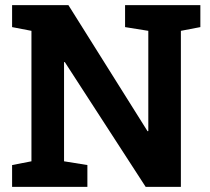

<svg xmlns="http://www.w3.org/2000/svg" viewBox="-20 -731 823 751"><path d="M230.5 -487.8V-100.1L321.8 -85.4V0H27.3V-85.4L103 -100.1V-610.4L27.3 -625V-710.9H247.6L557.1 -217.8L560.1 -218.3V-610.4L469.2 -625V-710.9H763.7V-625L687.5 -610.4V0H549.8L233.4 -488.3Z"/></svg>

Font: Suwannaphum
Style: Bold
Weight: 700
Designer: Danh Hong
Version: Version 8.002; ttfautohint (v1.8.3)